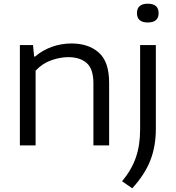

<svg xmlns="http://www.w3.org/2000/svg" viewBox="-20 -786 950 1038"><path d="M87.5 0V-542.5H158.5L164.5 -480.5H170Q209.5 -514.5 260.5 -532.8Q311.5 -551 367 -551Q458 -551 514 -501.8Q570 -452.5 570 -338V0H485V-335.5Q485 -413.5 448.8 -445.2Q412.5 -477 349 -477Q305.5 -477 257.5 -460.2Q209.5 -443.5 172.5 -404V0ZM695 232 640 194Q691.5 132 714.5 65.5Q737.5 -1 737.5 -85V-542.5H822.5V-88.5Q822.5 5 792.8 81.2Q763 157.5 695 232ZM779 -664.5Q720.5 -664.5 720.5 -715Q720.5 -766 779 -766Q837.5 -766 837.5 -715Q837.5 -664.5 779 -664.5Z"/></svg>

Font: Encode Sans Exp
Style: Regular
Weight: 400
Width: 7
Designer: Multiple Designers
Foundry: Impallari Type
Version: Version 3.002; ttfautohint (v1.8.3) -l 8 -r 50 -G 200 -x 14 